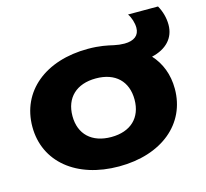

<svg xmlns="http://www.w3.org/2000/svg" viewBox="-103 -819 1023 953"><g transform="rotate(-15 408.0 -342.5)"><path d="M396 16C615 16 762 -105 762 -285C762 -359 737 -421 694 -468C769 -485 814 -532 814 -600C814 -636 804 -671 787 -701H633C647 -681 656 -651 656 -627C656 -588 629 -566 579 -566C562 -566 544 -568 526 -572C495 -579 457 -588 396 -588C177 -588 30 -467 30 -285C30 -105 177 16 396 16ZM396 -135C296 -135 236 -192 236 -285C236 -379 296 -436 396 -436C496 -436 555 -379 555 -285C555 -192 496 -135 396 -135Z"/></g></svg>

Font: Bounded
Style: Bold
Weight: 700
Designer: Vlad Churkin
Version: Version 3.0